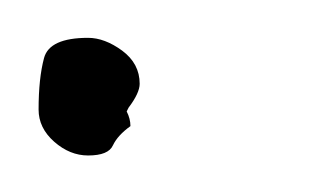

<svg xmlns="http://www.w3.org/2000/svg" viewBox="-40 -66 174 102"><path d="M34.2 -21.5Q34.2 -16.6 28.3 -8.8L27.3 -6.8Q29.3 -2.9 29.3 1Q22.5 5.9 20 11.2Q17.6 16.6 6.8 16.6Q-2.9 16.6 -11.2 9.3Q-19.5 2 -19.5 -7.8Q-19.5 -24.4 -16.6 -35.2Q-13.7 -45.9 6.8 -45.9Q15.6 -45.9 24.9 -39.1Q34.2 -32.2 34.2 -21.5Z"/></svg>

Font: Calligraffitti
Style: Regular
Weight: 400
Designer: Dathan Boardman
Foundry: Open Window
Version: Version 1.001